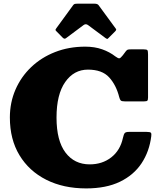

<svg xmlns="http://www.w3.org/2000/svg" viewBox="-20 -1030 891 1070"><path d="M35 -375Q35 -458.5 66.2 -530.5Q97.5 -602.5 154 -656.2Q210.5 -710 287.2 -740Q364 -770 455 -770Q507.5 -770 549.2 -755.2Q591 -740.5 623 -715.5Q638.5 -704 645.2 -705Q652 -706 664.5 -722L681 -744Q686.5 -751 691.2 -753Q696 -755 710 -755H780Q798.5 -755 801.8 -749.8Q805 -744.5 805 -726V-487Q805 -473 801.2 -469Q797.5 -465 782.5 -465H676Q658 -465 653 -470Q648 -475 644.5 -488.5Q627.5 -556 588.2 -599Q549 -642 470 -642Q392 -642 343.5 -573Q295 -504 295 -375Q295 -246 344.8 -180Q394.5 -114 480 -114Q550 -114 600 -153Q650 -192 665 -261Q669.5 -281.5 675 -288.2Q680.5 -295 699 -295H797Q817 -295 821 -290Q825 -285 823 -271Q812.5 -186 769 -120.2Q725.5 -54.5 648.5 -17.2Q571.5 20 460 20Q333.5 20 237.8 -28.2Q142 -76.5 88.5 -165Q35 -253.5 35 -375ZM329.5 -820 295 -855Q289.5 -860.5 289.2 -863Q289 -865.5 293.5 -872L387.5 -1001Q391.5 -1007 397.2 -1008.2Q403 -1009.5 414 -1009.5H506.5Q523.5 -1009.5 529.5 -1001L625.5 -870Q631 -864.5 621.5 -855L584.5 -818Q579 -812.5 577 -812.8Q575 -813 568.5 -817.5L471 -890Q458 -899.5 446 -890.5L347.5 -817Q339 -810.5 329.5 -820Z"/></svg>

Font: Besley* Fatface
Style: Regular
Weight: 900
Designer: Owen Earl
Foundry: indestructible type*
Version: Version 3.000; ttfautohint (v1.8.3)